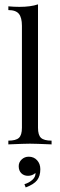

<svg xmlns="http://www.w3.org/2000/svg" viewBox="-20 -652 271 867"><path d="M151.6 -75Q151.6 -41.9 165.3 -29.4Q179 -16.9 212.9 -16.9V0Q138.7 -3.2 115.3 -3.2Q91.9 -3.2 17.7 0V-16.9Q51.6 -16.9 65.3 -29.4Q79 -41.9 79 -75V-535.5Q79 -572.6 65.3 -589.5Q51.6 -606.5 17.7 -606.5V-623.4Q42.7 -621 67.7 -621Q118.5 -621 151.6 -632.3ZM162.1 112.1Q162.1 142.7 147.6 161.7Q133.1 180.6 96 194.4L90.3 179.8Q111.3 173.4 126.2 160.1Q141.1 146.8 140.3 129Q125.8 141.9 106.5 141.9Q87.9 141.9 76.2 130.2Q64.5 118.5 64.5 98.4Q64.5 80.6 77.8 68.1Q91.1 55.6 109.7 55.6Q133.1 55.6 147.6 71.8Q162.1 87.9 162.1 112.1Z"/></svg>

Font: Playfair Display
Style: Regular
Weight: 400
Designer: Claus Eggers Sørensen
Foundry: Claus Eggers Sørensen
Version: Version 1.005; ttfautohint (v1.2) -l 10 -r 42 -G 200 -x 21 -